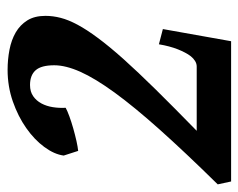

<svg xmlns="http://www.w3.org/2000/svg" viewBox="-88 -560 643 518"><g transform="rotate(-90 234.0 -301.5)"><path d="M449.7 -501Q449.7 -480.5 444.3 -459.7Q439 -439 425.8 -414.3Q412.6 -389.6 390.1 -359.4Q367.7 -329.1 333.3 -290.5Q298.8 -252 251 -203.4Q203.1 -154.8 139.6 -92.8H313Q320.8 -92.8 327.9 -97.2Q335 -101.6 340.6 -108.6Q346.2 -115.7 350.8 -124.8Q355.5 -133.8 359.4 -143.6Q368.2 -166 373 -194.8L414.1 -184.1L381.3 0H2.9L-4.9 -36.1Q82 -124.5 143.1 -192.9Q204.1 -261.2 242.7 -314.2Q281.2 -367.2 298.8 -406.7Q316.4 -446.3 316.4 -477.1Q316.4 -512.2 303 -527.3Q289.6 -542.5 263.2 -542.5Q245.1 -542.5 232.9 -533.9Q220.7 -525.4 213.4 -511.7Q206.1 -498 203.4 -481Q200.7 -463.9 201.7 -446.3Q193.8 -441.9 178.5 -436.3Q163.1 -430.7 145.8 -425.8Q128.4 -420.9 112.1 -417.2Q95.7 -413.6 85.4 -412.6L72.8 -451.7Q76.2 -477.1 95.9 -503.9Q115.7 -530.8 147 -552.7Q178.2 -574.7 218.8 -588.9Q259.3 -603 304.2 -603Q332 -603 358.4 -597.9Q384.8 -592.8 405 -581.1Q425.3 -569.3 437.5 -549.8Q449.7 -530.3 449.7 -501Z"/></g></svg>

Font: Gentium Book Basic
Style: Bold Italic
Weight: 700
Italic angle: -8°
Designer: J. Victor Gaultney and Annie Olsen
Foundry: SIL International
Version: Version 1.102; 2013; Maintenance release